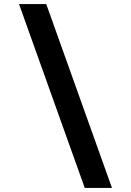

<svg xmlns="http://www.w3.org/2000/svg" viewBox="-20 -780 640 938"><path d="M394 138 73 -760H206L527 138Z"/></svg>

Font: iA Writer Mono V
Style: Regular
Weight: 400
Designer: Mike Abbink, Paul van der Laan, Pieter van Rosmalen
Foundry: Bold Monday
Version: Version 2.000